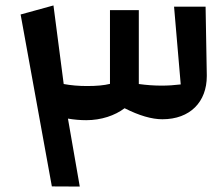

<svg xmlns="http://www.w3.org/2000/svg" viewBox="-20 -685 812 705"><path d="M734.9 -660.6H619.1L643.6 -375C620.1 -372.1 596.7 -370.6 573.7 -370.6C545.9 -370.6 518.1 -372.6 489.7 -376.5V-647.9H383.8V-377C362.3 -371.6 334.5 -369.1 299.8 -369.1C269 -369.1 240.2 -371.6 213.9 -376.5L176.3 -665L55.7 -631.8L170.4 -0.5L272.9 0L229.5 -249.5C252.4 -245.6 274.9 -243.7 296.9 -243.7C351.6 -243.7 401.9 -260.7 437.5 -287.6C490.7 -260.7 537.1 -247.1 576.2 -247.1C678.2 -247.1 739.3 -311 739.3 -405.3V-409.7Z"/></svg>

Font: SG Kara
Style: Regular
Weight: 400
Designer: Damoon Khanjanzadeh
Version: Version 1.000